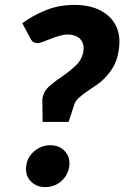

<svg xmlns="http://www.w3.org/2000/svg" viewBox="-20 -757 512 784"><path d="M154 -259 153 -340Q153 -342 153 -346.5Q153 -351 153 -352Q157 -384 182.5 -406Q208 -428 237 -447Q266 -467 291 -491Q316 -515 321 -551Q323 -571 316 -585.5Q309 -600 293.5 -608Q278 -616 255 -616Q240 -616 222 -610.5Q204 -605 187 -598.5Q170 -592 156 -586.5Q142 -581 134 -581Q113 -581 105 -599L71 -662Q114 -694 167.5 -715.5Q221 -737 284 -737Q345 -737 388 -715.5Q431 -694 452 -654.5Q473 -615 466 -560Q460 -508 434.5 -471Q409 -434 376 -411Q358 -399 338 -385.5Q318 -372 302.5 -358Q287 -344 283 -329L260 -259ZM164 7Q128 7 105 -17.5Q82 -42 87 -79Q91 -115 120 -139.5Q149 -164 185 -164Q223 -164 245 -139.5Q267 -115 263 -79Q258 -42 230.5 -17.5Q203 7 164 7Z"/></svg>

Font: Aleo Black
Style: Italic
Weight: 900
Italic angle: -7°
Designer: Alessio Laiso
Foundry: Alessio Laiso
Version: Version 2.001;gftools[0.9.29]